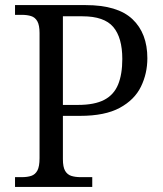

<svg xmlns="http://www.w3.org/2000/svg" viewBox="-20 -734 639 754"><path d="M39 0V-38.3H65.3Q87.7 -38.3 103 -43.5Q118.3 -48.7 126.8 -64.3Q135.3 -80 135.3 -113V-604Q135.3 -635.3 126.5 -650.7Q117.7 -666 102.2 -670.8Q86.7 -675.7 65.3 -675.7H39V-714H316.3Q441.7 -714 500.2 -658.7Q558.7 -603.3 558.7 -505.3Q558.7 -445.3 533.5 -393.7Q508.3 -342 450.3 -310.5Q392.3 -279 294.3 -279H227V-109.3Q227 -78 235.8 -63Q244.7 -48 260.3 -43.2Q276 -38.3 297 -38.3H342.3V0ZM286.7 -322Q351 -322 389.2 -341.8Q427.3 -361.7 443.8 -402Q460.3 -442.3 460.3 -502.3Q460.3 -586.3 424.7 -628.2Q389 -670 304 -670H227V-322Z"/></svg>

Font: Noto Serif Hentaigana ExtraLight
Style: Regular
Weight: 200
Designer: Kazuhiro Yamada
Foundry: nipponia
Version: Version 1.000